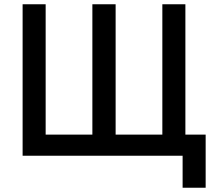

<svg xmlns="http://www.w3.org/2000/svg" viewBox="-20 -730 1050 900"><path d="M836 150V0H86V-710H194V-99H413V-710H522V-99H741V-710H849V-99H944V150Z"/></svg>

Font: Geist Med
Style: Regular
Weight: 400
Designer: Basement.studio, Andrés Briganti, Mateo Zaragoza
Foundry: Basement.studio, Vercel, Andrés Briganti, Guido Ferreyra, Mateo Zaragoza
Version: Version 1.401